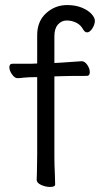

<svg xmlns="http://www.w3.org/2000/svg" viewBox="-20 -728 410 759"><path d="M73 -421Q59 -419 50 -419H49Q38 -419 27.5 -434Q17 -449 17 -462Q17 -476 29 -476H103L127 -477V-589Q127 -644 162.5 -676Q198 -708 245 -708Q279 -708 304 -697.5Q329 -687 342 -672.5Q355 -658 355 -646Q355 -631 345 -615.5Q335 -600 324 -600Q316 -600 309 -611Q299 -630 281 -638.5Q263 -647 244 -647Q223 -647 209 -631Q195 -615 195 -585V-479L216 -480Q221 -480 302 -486H303Q315 -486 325 -471.5Q335 -457 335 -443Q335 -428 323 -428Q253 -428 227 -427L195 -426V-105Q195 -79 197 -37L198 1Q198 11 178 11Q160 11 142.5 3Q125 -5 125 -17Q125 -35 126 -49L127 -116V-423H114Q95 -423 73 -421Z"/></svg>

Font: Fusion Kai T
Style: Regular
Weight: 400
Designer: Fontworks Inc.
Version: Version 24.134;May 13, 2024